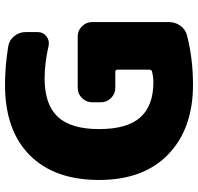

<svg xmlns="http://www.w3.org/2000/svg" viewBox="-32 -748 790 766"><g transform="rotate(-90 363.0 -365.0)"><path d="M601 -450Q624 -450 641 -433Q658 -416 658 -393V-87Q658 -61 643.5 -40.5Q629 -20 605 -14Q512 10 408 10Q233 10 130.5 -88.5Q28 -187 28 -365Q28 -543 127 -641.5Q226 -740 408 -740Q482 -740 562 -727Q586 -723 602 -703Q618 -683 618 -658V-609Q618 -588 601.5 -575Q585 -562 564 -566Q494 -582 433 -582Q329 -582 280 -529.5Q231 -477 231 -365Q231 -252 278 -200Q325 -148 418 -148Q437 -148 459 -153Q468 -155 468 -164V-291Q468 -300 459 -300H395Q372 -300 355 -317Q338 -334 338 -357V-393Q338 -416 355 -433Q372 -450 395 -450Z"/></g></svg>

Font: Rounded Mplus 1c Black
Style: Regular
Weight: 900
Version: Version 1.059.20150529